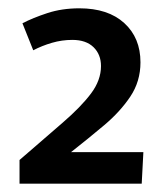

<svg xmlns="http://www.w3.org/2000/svg" viewBox="-20 -840 398 462"><path d="M27 -455Q87 -507 131 -545Q175 -583 199 -615Q223 -647 223 -681Q223 -709 205 -726.5Q187 -744 154 -744Q129 -744 105 -737Q81 -730 60 -719L34 -784Q59 -797 94 -808.5Q129 -820 171 -820Q240 -820 279 -784.5Q318 -749 318 -690Q318 -644 293.5 -607.5Q269 -571 231 -539Q193 -507 151 -474H325L321 -398H27Z"/></svg>

Font: Murecho Medium
Style: Regular
Weight: 500
Designer: Neil Summerour
Foundry: Positype
Version: Version 1.010; ttfautohint (v1.8.3)